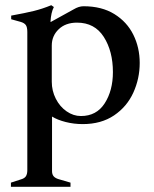

<svg xmlns="http://www.w3.org/2000/svg" viewBox="-20 -468 591 738"><path d="M22 234 59 222Q74 218 79.5 209.5Q85 201 85 186V-345Q85 -364 79 -372Q73 -380 59 -384L23 -394V-408Q78 -418 110.5 -426Q143 -434 177 -448L187 -441Q176 -420 174 -384H176L263 -432Q283 -444 301 -444Q371 -444 419.5 -414Q468 -384 492.5 -334.5Q517 -285 517 -226Q517 -166 492.5 -112Q468 -58 418.5 -24.5Q369 9 298 9Q264 9 232.5 1Q201 -7 180 -20V190Q180 203 187 210.5Q194 218 210 222L251 234V250H22ZM414 -191Q414 -271 379 -326Q344 -381 276 -381Q232 -381 205.5 -355.5Q179 -330 179 -293V-154Q179 -119 194.5 -88.5Q210 -58 236 -40Q262 -22 291 -22Q351 -22 382.5 -71Q414 -120 414 -191Z"/></svg>

Font: Ibarra Real Nova SemiBold
Style: Regular
Weight: 600
Designer: Jose Maria Ribagorda & Octavio Pardo
Foundry: Jose Maria Ribagorda
Version: Version 1.014